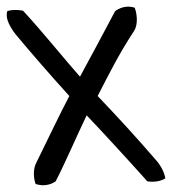

<svg xmlns="http://www.w3.org/2000/svg" viewBox="-69 -531 555 576"><path d="M38 21C62 29 84 23 98 13C128 -45 162 -125 191 -185C244 -129 304 -64 373 13C394 16 413 13 427 4C424 -14 413 -36 397 -53C341 -118 285 -179 224 -243C258 -309 286 -366 333 -438C346 -457 342 -491 335 -508C311 -516 288 -507 276 -497C242 -433 206 -365 171 -301C122 -356 62 -432 0 -499C-17 -502 -33 -502 -47 -498C-53 -481 -45 -458 -23 -429C26 -370 89 -298 139 -243C114 -196 72 -108 40 -43C29 -23 32 6 38 21Z"/></svg>

Font: Snowfall
Style: OpObl
Weight: 400
Designer: Jasper
Foundry: Cannot Into Space Fonts
Version: Version 0.9